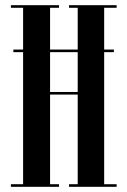

<svg xmlns="http://www.w3.org/2000/svg" viewBox="-20 -720 491 740"><path d="M22 0V-10H69V-519H31.5V-529H69V-690H22V-700H207.5V-690H173V-529H279.5V-690H246V-700H429.5V-690H381.5V-529H419V-519H381.5V-10H429.5V0H246V-10H279.5V-355.5H173V-10H207.5V0ZM173 -365.5H279.5V-519H173Z"/></svg>

Font: Imbue 100pt SemiBold
Style: Regular
Weight: 600
Designer: Tyler Finck
Foundry: Etcetera Type Company
Version: Version 1.102; ttfautohint (v1.8.3)